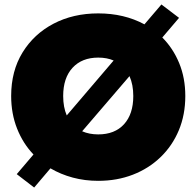

<svg xmlns="http://www.w3.org/2000/svg" viewBox="-20 -780 850 860"><path d="M30 -350Q30 -462 81 -545Q132 -628 220 -674Q308 -720 420 -720Q536 -720 627 -671L703 -760L782 -700L707 -612Q755 -564 782.5 -497.5Q810 -431 810 -350Q810 -266 781 -196.5Q752 -127 699 -76Q646 -25 575 2.5Q504 30 420 30Q360 30 306 15.5Q252 1 206 -26L133 60L55 0L130 -88Q83 -137 56.5 -204Q30 -271 30 -350ZM263 -350Q263 -300 279 -263L489 -509Q459 -522 420 -522Q347 -522 305 -476.5Q263 -431 263 -350ZM577 -350Q577 -401 560 -439L348 -192Q380 -178 420 -178Q494 -178 535.5 -223.5Q577 -269 577 -350Z"/></svg>

Font: Jost* Black
Style: Regular
Weight: 900
Version: Version 3.7